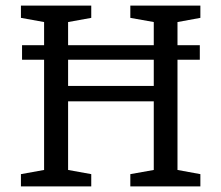

<svg xmlns="http://www.w3.org/2000/svg" viewBox="-20 -668 793 688"><path d="M59 -454V-506H696V-454ZM55 0V-44L138 -59V-589L55 -604V-648H307V-604L224 -589V-360H531V-589L447 -604V-648H698V-604L616 -589V-59L698 -44V0H447V-44L531 -59V-305H224V-59L307 -44V0Z"/></svg>

Font: Faustina Light
Style: Regular
Weight: 400
Version: Version 1.200